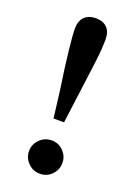

<svg xmlns="http://www.w3.org/2000/svg" viewBox="-135 -738 572 807"><g transform="rotate(20 150.5 -334.5)"><path d="M151 13Q120 13 98 -9Q76 -31 76 -62Q76 -92 98 -114Q120 -136 151 -136Q182 -136 203.5 -114Q225 -92 225 -62Q225 -31 203.5 -9Q182 13 151 13ZM150 -682Q182 -682 200 -664Q218 -646 218 -610Q218 -595 216.5 -571.5Q215 -548 211 -515.5Q207 -483 201.5 -441Q196 -399 189 -346L173 -225H126L111 -346Q103 -399 97.5 -441Q92 -483 88.5 -515.5Q85 -548 83 -571.5Q81 -595 81 -610Q81 -646 99.5 -664Q118 -682 150 -682Z"/></g></svg>

Font: Source Serif 4 Medium
Style: Regular
Weight: 500
Designer: Frank Grießhammer
Foundry: Adobe Systems Incorporated
Version: Version 4.004;hotconv 1.0.116;makeotfexe 2.5.65601